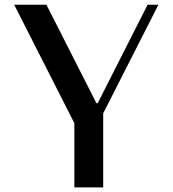

<svg xmlns="http://www.w3.org/2000/svg" viewBox="-20 -812 748 832"><path d="M181.2 -791.5 397.9 -364.7H403.3L619.6 -791.5H666.5L427.2 -320.8V0H302.2V-278.3L41.5 -791.5Z"/></svg>

Font: Resagnicto
Style: Bold
Weight: 700
Version: Version 0.9991